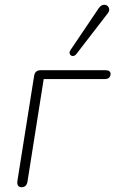

<svg xmlns="http://www.w3.org/2000/svg" viewBox="-20 -778 483 804"><path d="M53 -21 123 -461Q127 -484 150 -484H422Q432 -484 437.5 -480Q443 -476 443 -469Q443 -459 437 -453Q431 -447 420 -447H163L95 -17Q91 6 70 6Q60 6 55.5 -1Q51 -8 53 -21ZM275 -568 393 -743Q403 -758 416.5 -758Q430 -758 435.5 -746Q441 -734 431 -722L300 -552Q293 -543 284.5 -543.5Q276 -544 272.5 -551.5Q269 -559 275 -568Z"/></svg>

Font: SN Pro Thin
Style: Italic
Weight: 200
Italic angle: -9°
Designer: Tobias Whetton
Foundry: Supernotes
Version: Version 1.003;Glyphs 3.3 (3324)